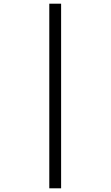

<svg xmlns="http://www.w3.org/2000/svg" viewBox="-20 -780 599 1040"><path d="M247 240H311V-760H247Z"/></svg>

Font: Noto Serif Yezidi Medium
Style: Regular
Weight: 500
Designer: Dalton Maag Ltd
Foundry: Dalton Maag Ltd
Version: Version 1.001